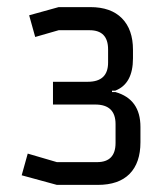

<svg xmlns="http://www.w3.org/2000/svg" viewBox="-20 -520 461 540"><path d="M255 0H140L41 -27L58 -88L140 -64H253Q305 -64 305 -118V-171Q305 -226 248 -226H129V-290H227Q284 -290 284 -344V-381Q284 -435 232 -435H145L79 -416L62 -477L145 -500H234Q292 -500 323 -468.5Q354 -437 354 -380V-356Q354 -284 304 -265H295V-261H305Q375 -241 375 -163V-120Q375 -62 344.5 -31Q314 0 255 0Z"/></svg>

Font: Strong
Style: Regular
Weight: 400
Designer: Roman Shchyukin (Gaslight Type Foundry)
Foundry: Cyreal (www.cyreal.org)
Version: Version 1.001